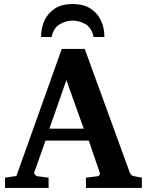

<svg xmlns="http://www.w3.org/2000/svg" viewBox="-20 -929 726 949"><path d="M681.2 0H404.8V-50.8L463.9 -58.1Q468.8 -59.1 472.2 -64.5Q475.6 -69.8 473.1 -75.2L418.9 -233.9H205.1L149.9 -79.1Q147 -71.3 153.1 -65.2Q159.2 -59.1 164.1 -58.1L220.2 -50.8V0H4.9V-50.8L61 -59.1L285.2 -687H398.9L621.1 -77.1Q625 -67.9 628.7 -64.2Q632.3 -60.5 643.1 -58.1L681.2 -50.8ZM394 -293 308.1 -533.2 224.1 -293ZM496.1 -746.1H442.9Q433.6 -791 403.3 -809.1Q373 -827.1 338.9 -827.1Q306.2 -827.1 275.4 -809.1Q244.6 -791 234.9 -746.1H183.1Q183.1 -791.5 200.2 -828.4Q217.3 -865.2 252 -887.2Q286.6 -909.2 338.9 -909.2Q391.6 -909.2 426.5 -887.2Q461.4 -865.2 478.8 -828.4Q496.1 -791.5 496.1 -746.1Z"/></svg>

Font: Charis
Style: Bold
Weight: 700
Designer: Walt Agee, Miriam Martin, Annie Olsen, Victor Gaultney, Lorna Priest, Alan Ward, Bob Hallissy, Martin Hosken, Sharon Cor
Foundry: SIL Global
Version: Version 7.000